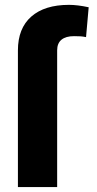

<svg xmlns="http://www.w3.org/2000/svg" viewBox="-20 -759 394 779"><path d="M52.7 0V-554.7Q52.7 -644 106.9 -691.7Q161.1 -739.3 259.8 -739.3Q294.4 -739.3 339.8 -729.5L329.1 -608.4Q317.4 -610.8 307.1 -611.6Q296.9 -612.3 280.3 -612.3Q247.1 -612.3 229.5 -597.9Q211.9 -583.5 211.9 -554.7V0Z"/></svg>

Font: Pretendard ExtraBold
Style: Regular
Weight: 800
Designer: Base glyphs from Inter by Rasmus Andersson; Hangeul glyphs from Noto Sans CJK(Source Han Sans) by Jang Soo-young and Kan
Foundry: Kil Hyung-jin
Version: Version 1.309